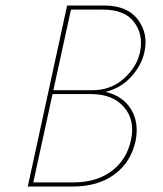

<svg xmlns="http://www.w3.org/2000/svg" viewBox="-20 -678 591 698"><path d="M505 -489Q495 -441 457.5 -399.5Q420 -358 364 -344Q427 -329 456.5 -280.5Q486 -232 473 -166Q456 -88 396 -44Q336 0 246 0H81L224 -658H358Q443 -658 481.5 -606.5Q520 -555 505 -489ZM315 -350Q383 -350 430 -392Q477 -434 489 -488Q502 -551 468 -597Q434 -643 355 -643H238L174 -350ZM456 -168Q472 -241 431 -288.5Q390 -336 311 -336H171L101 -15H248Q330 -15 385 -55.5Q440 -96 456 -168Z"/></svg>

Font: EauTestInfant Thin
Style: Italic
Weight: 250
Italic angle: -12°
Designer: Christian Thalmann (Catharsis Fonts)
Version: Version 0.001;PS 000.001;hotconv 1.0.88;makeotf.lib2.5.64775